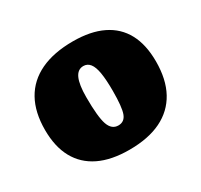

<svg xmlns="http://www.w3.org/2000/svg" viewBox="-121 -700 915 873"><g transform="rotate(-30 336.5 -264.0)"><path d="M328 14Q234 14 170 -17Q106 -48 73 -108Q40 -168 40 -256Q40 -349 75.5 -412.5Q111 -476 180.5 -509Q250 -542 351 -542Q443 -542 506 -511.5Q569 -481 601 -421.5Q633 -362 633 -274Q633 -180 598 -116Q563 -52 495.5 -19Q428 14 328 14ZM340 -107Q372 -107 384 -139Q396 -171 396 -256Q396 -314 390 -350.5Q384 -387 370.5 -404Q357 -421 336 -421Q306 -421 291.5 -389Q277 -357 277 -291Q277 -188 291 -147.5Q305 -107 340 -107Z"/></g></svg>

Font: Literata Variable Black
Style: Regular
Weight: 900
Designer: Latin by Veronika Burian and Jose Scaglione. Greek by Irene Vlachou. Cyrillic by Vera Evstafieva.
Foundry: TypeTogether
Version: Version 3.021